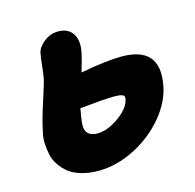

<svg xmlns="http://www.w3.org/2000/svg" viewBox="-85 -632 723 713"><g transform="rotate(-15 276.5 -275.5)"><path d="M210 -5.9Q174.3 -5.9 145.3 -14.2Q116.2 -22.5 97.9 -36.6Q79.6 -50.8 66.2 -70.1Q52.7 -89.4 48.1 -110.8Q43.5 -132.3 42.2 -155.3Q41 -178.2 46.9 -200.2Q54.7 -241.2 76.4 -307.4Q98.1 -373.5 101.1 -390.1Q105 -411.1 107.7 -439.5Q110.4 -467.8 113.8 -483.9Q117.7 -505.4 142.3 -525.1Q167 -544.9 198.2 -544.9Q235.4 -544.9 253.2 -518.1Q271 -491.2 261.2 -444.8Q256.8 -422.4 242.2 -375Q343.3 -394 400.9 -394Q548.8 -394 523.9 -252.9Q513.7 -191.4 466.1 -134Q418.5 -76.7 349.1 -41.3Q279.8 -5.9 210 -5.9ZM202.1 -236.8Q192.9 -189.9 195.8 -173.3Q201.2 -141.1 242.2 -141.1Q281.2 -141.1 326.4 -174.1Q371.6 -207 375 -241.2Q376.5 -250.5 366.7 -254.2Q356.9 -257.8 335.9 -257.8Q301.8 -257.8 204.1 -248Q202.1 -240.2 202.1 -236.8Z"/></g></svg>

Font: Shantell Sans Bouncy
Style: Bold Italic
Weight: 700
Italic angle: -11.31°
Designer: Stephen Nixon, Anya Danilova, Shantell Martin
Foundry: Arrow Type
Version: Version 1.006;[9816181b4]